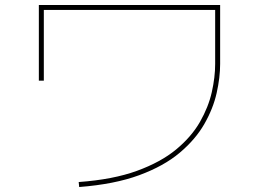

<svg xmlns="http://www.w3.org/2000/svg" viewBox="-20 -720 1040 771"><path d="M298 31 296 11Q434 1 530 -34Q626 -69 687.5 -120Q749 -171 783 -230.5Q817 -290 830.5 -350Q844 -410 844 -463V-680H156V-396H136V-700H864V-463Q864 -409 850 -346.5Q836 -284 800.5 -222Q765 -160 701.5 -106.5Q638 -53 539 -16.5Q440 20 298 31Z"/></svg>

Font: Murecho Thin Thin
Style: Regular
Weight: 250
Version: Version 1.010